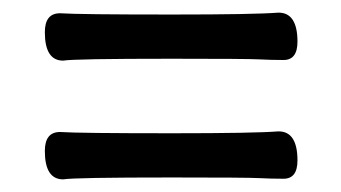

<svg xmlns="http://www.w3.org/2000/svg" viewBox="-20 -492 540 304"><path d="M80 -208Q51 -208 51 -253Q51 -283 75 -283Q105 -281 253 -281Q383 -281 421 -284Q451 -284 451 -238Q451 -209 429 -209Q409 -209 390 -210Q371 -211 252 -211Q97 -211 80 -208ZM80 -396Q51 -396 51 -441Q51 -471 75 -471Q105 -469 253 -469Q383 -469 421 -472Q451 -472 451 -426Q451 -397 429 -397Q409 -397 390 -398Q371 -399 252 -399Q97 -399 80 -396Z"/></svg>

Font: LXGW WenKai Mono
Style: Bold
Weight: 700
Designer: Fontworks Inc.
Version: Version 1.250;January 17, 2023